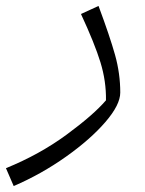

<svg xmlns="http://www.w3.org/2000/svg" viewBox="-69 -368 487 645"><path d="M-49 197Q64 151 154.5 84.5Q245 18 287 -31Q288 -95 268.5 -158.5Q249 -222 203 -321L262 -348Q300 -246 317.5 -183.5Q335 -121 335 -57Q335 -16 285 42Q235 100 152.5 158.5Q70 217 -23 257Z"/></svg>

Font: FiraGO Light
Style: Italic
Weight: 300
Italic angle: -8°
Designer: bBox Type GmbH
Foundry: bBox Type GmbH
Version: Version 1.001